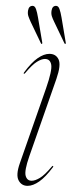

<svg xmlns="http://www.w3.org/2000/svg" viewBox="-20 -612 246 640"><path d="M85.5 -9.5Q97 -9.5 113 -19Q129 -28.5 152.5 -56.5Q155 -60 157 -58.5Q158.5 -57 156 -54Q132 -22 111 -7.2Q90 7.5 72 7.5Q51.5 7.5 42 -10.8Q32.5 -29 46 -67.5L133.5 -317.5Q154 -376.5 150.8 -396Q147.5 -415.5 129.5 -415.5Q118.5 -415.5 103 -406Q87.5 -396.5 64 -368.5Q61 -365 59.5 -366.5Q58 -368 60.5 -371Q84.5 -403.5 105.5 -418Q126.5 -432.5 144.5 -432.5Q166.5 -432.5 175.2 -414Q184 -395.5 168 -349L77.5 -90.5Q61 -43 65.5 -26.2Q70 -9.5 85.5 -9.5ZM106.7 -553.5 120.6 -471.5Q121.6 -468 120.2 -466Q118 -464.5 116.5 -467.5L82.3 -539Q77.5 -549.5 74.6 -558Q71.7 -566.5 73.5 -577Q76.1 -592.5 88.8 -592.5Q96.1 -592.5 100 -581.8Q103.8 -571 106.7 -553.5ZM185.1 -553.5 198.9 -471.5Q200 -468 198.6 -466Q196.4 -464.5 194.9 -467.5L160.7 -539Q155.5 -549.5 152.8 -558Q150.1 -566.5 151.9 -577Q154.5 -592.5 166.8 -592.5Q174.5 -592.5 178.3 -581.8Q182.2 -571 185.1 -553.5Z"/></svg>

Font: Fraunces 144pt Thin
Style: Italic
Weight: 100
Italic angle: -16°
Version: Version 1.000;[b76b70a41]